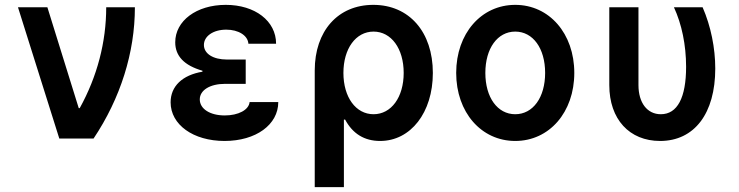

<svg xmlns="http://www.w3.org/2000/svg" viewBox="-20 -570 3040 790"><path d="M224 0H365C476 -166 535 -354 535 -540H417C417 -397 380 -255 308 -125H304L175 -540H54Z M1002 -390H1116C1116 -484 1029 -550 909 -550C788 -550 701 -484 701 -396C701 -340 737 -301 813 -279V-275C730 -261 682 -215 682 -149C682 -57 775 10 904 10C1033 10 1125 -57 1125 -150H1007C1004 -118 961 -95 905 -95C844 -95 802 -122 802 -161C802 -199 844 -225 906 -225H991V-325H914C857 -325 819 -349 819 -385C819 -421 857 -448 911 -448C961 -448 1000 -424 1002 -390Z M1544 10C1670 10 1761 -107 1761 -270C1761 -438 1664 -550 1516 -550C1370 -550 1275 -442 1275 -280V200H1395V-78H1400C1431 -20 1479 10 1544 10ZM1393 -270C1393 -370 1444 -440 1517 -440C1590 -440 1641 -370 1641 -270C1641 -170 1590 -100 1517 -100C1444 -100 1393 -170 1393 -270Z M2100 10C2240 10 2343 -108 2343 -270C2343 -432 2240 -550 2100 -550C1960 -550 1857 -432 1857 -270C1857 -108 1960 10 2100 10ZM2100 -100C2027 -100 1977 -169 1977 -270C1977 -371 2027 -440 2100 -440C2173 -440 2223 -371 2223 -270C2223 -169 2173 -100 2100 -100Z M2871 -540H2753C2785 -471 2803 -385 2803 -295C2803 -168 2767 -100 2699 -100C2643 -100 2607 -147 2607 -220V-540H2487V-220C2487 -79 2570 10 2696 10C2837 10 2923 -103 2923 -288C2923 -372 2905 -462 2871 -540Z"/></svg>

Font: CommitMono
Style: 700Regular
Weight: 700
Monospace: yes
Designer: Eigil Nikolajsen
Foundry: Eigil Nikolajsen
Version: Version 1.143